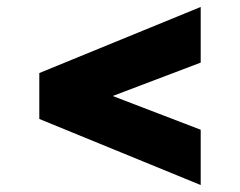

<svg xmlns="http://www.w3.org/2000/svg" viewBox="-20 -625 690 552"><path d="M557 -93 93 -283V-415L557 -605V-445L304 -349L557 -252Z"/></svg>

Font: REM ExtraBold
Style: Regular
Weight: 800
Designer: Octavio Pardo
Foundry: Ashler Design
Version: Version 1.005;gftools[0.9.28]